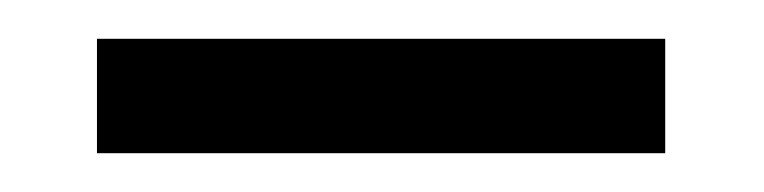

<svg xmlns="http://www.w3.org/2000/svg" viewBox="-20 -435 394 99"><path d="M30 -415H323V-356H30Z"/></svg>

Font: CatShop
Style: Regular
Weight: 400
Designer: Peter Wiegel
Foundry: Peter Wiegel
Version: Version 1.000 2009 initial release